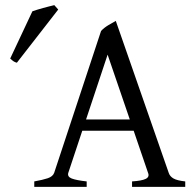

<svg xmlns="http://www.w3.org/2000/svg" viewBox="-20 -724 748 744"><path d="M482.9 -261.2 397 -512.2 313.5 -261.2ZM298.8 -217.3 244.6 -54.2Q240.2 -39.1 258.1 -32.2Q275.9 -25.4 315.9 -21V0H112.8V-21Q146 -26.9 165.3 -33.4Q184.6 -40 189.9 -54.2L371.6 -604Q382.8 -616.2 399.4 -626.2Q416 -636.2 428.7 -643.1L633.8 -54.2Q638.2 -40.5 652.1 -32.5Q666 -24.4 697.8 -21V0H491.7V-21Q529.8 -23.4 544.9 -31Q560.1 -38.6 553.7 -54.2L498 -217.3ZM45.4 -481Q41.5 -481.9 38.6 -483.2Q35.6 -484.4 32.7 -486.3Q29.8 -488.3 26.9 -490.7Q23.9 -493.2 19.5 -497.1L105.5 -680.2Q113.3 -683.1 124 -686.3Q134.8 -689.5 146.5 -692.9Q158.2 -696.3 169.7 -699Q181.2 -701.7 190.4 -704.1L205.6 -687Z"/></svg>

Font: Gentium Plus
Style: Regular
Weight: 400
Designer: J. Victor Gaultney, Annie Olsen, Iska Routamaa
Foundry: SIL International
Version: Version 1.510